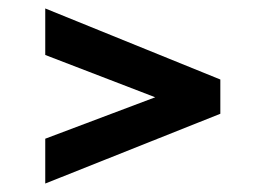

<svg xmlns="http://www.w3.org/2000/svg" viewBox="-20 -537 628 454"><path d="M501 -268 87 -103V-209L347 -307L87 -407V-517L501 -349Z"/></svg>

Font: Inria Sans
Style: Bold
Weight: 700
Designer: Black Foundry Team
Foundry: Black Foundry
Version: Version 1.2; ttfautohint (v1.8.3)